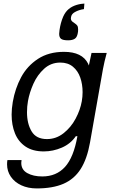

<svg xmlns="http://www.w3.org/2000/svg" viewBox="-20 -846 640 1074"><path d="M19.5 73.5Q19.5 60 21.5 49.5H100.5Q99 58 99 65Q99 103.5 132.5 122.2Q166 141 216.5 141Q295 141 343.5 87.8Q392 34.5 413 -84H404Q375 -41.5 325.8 -20.2Q276.5 1 225 1Q163 1 122.8 -26.2Q82.5 -53.5 63.8 -100Q45 -146.5 45 -205Q45 -237 51.5 -276Q64.5 -351 98.2 -414Q132 -477 192.2 -516.5Q252.5 -556 338 -556Q440 -556 473 -489.5L477 -479.5L492 -550H577Q563.5 -500.5 556 -460L483.5 -49Q467 43.5 431 99.8Q395 156 335 182Q275 208 185.5 208Q137 208 99.2 190.5Q61.5 173 40.5 142.2Q19.5 111.5 19.5 73.5ZM437.5 -279.5Q442 -304.5 442 -330.5Q442 -374.5 429 -412Q416 -449.5 388 -472.8Q360 -496 317.5 -496Q265 -496 227 -461.5Q189 -427 167 -377.8Q145 -328.5 136.5 -281Q131 -251 131 -218Q131 -154.5 156.8 -111.2Q182.5 -68 242.5 -68Q294 -68 335.5 -100.8Q377 -133.5 403 -182.2Q429 -231 437.5 -279.5ZM399 -778.5Q390 -773.5 384.8 -767.2Q379.5 -761 377.5 -751.5L376.5 -743Q376.5 -737 379 -732.2Q381.5 -727.5 387.5 -723L397.5 -716Q407.5 -709.5 412.2 -702.8Q417 -696 417 -681Q417 -674 416.5 -669.5Q413 -639 399.2 -629.8Q385.5 -620.5 361 -620.5Q333 -620.5 322 -628.5Q311 -636.5 311 -656.5Q311 -662 313 -678Q318.5 -718 333.5 -753Q346 -780.5 364.5 -795.5Q382.5 -810.5 408.5 -818.5Q420 -822 432.5 -824Q445 -826 452 -826L449.5 -795Q421 -791 399 -778.5Z"/></svg>

Font: JuliaMono
Style: Italic
Weight: 400
Italic angle: -9°
Monospace: yes
Designer: cormullion
Foundry: corm
Version: Version 0.057; ttfautohint (v1.8.4)